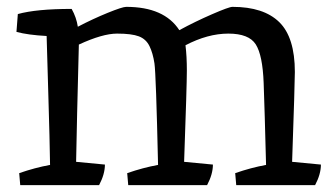

<svg xmlns="http://www.w3.org/2000/svg" viewBox="-20 -540 966 560"><path d="M521 -408Q525 -376 525 -334Q525 -292 517 -68L601 -60Q601 -32 584 0H354L351 -35Q397 -51 441 -59Q435 -325 430.5 -355Q426 -385 416 -405.5Q406 -426 385 -434Q364 -442 321.5 -442Q279 -442 210 -410Q204 -182 202 -68L286 -60Q286 -32 269 0H39L36 -35Q82 -51 126 -59Q125 -131 121 -262.5Q117 -394 116 -435Q61 -438 28 -447L32 -499Q86 -514 189 -514Q203 -489 207 -462Q251 -485 294 -502.5Q337 -520 348 -520Q459 -520 503 -452Q549 -477 598.5 -498.5Q648 -520 658 -520Q749 -520 794.5 -475.5Q840 -431 840 -330Q840 -300 832 -68L916 -60Q916 -32 899 0H669L666 -35Q712 -51 756 -59Q752 -217 749 -298Q746 -379 726 -410.5Q706 -442 646 -442Q586 -442 521 -408Z"/></svg>

Font: Inika
Style: Regular
Weight: 400
Designer: Constanza Artigas Preller
Foundry: Constanza Artigas Preller
Version: Version 1.001